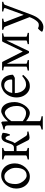

<svg xmlns="http://www.w3.org/2000/svg" viewBox="1226 -1736 753 3246"><g transform="rotate(-90 1603.0 -112.5)"><path d="M242 15Q181 15 135.5 -15.5Q90 -46 64.5 -98Q39 -150 39 -217Q39 -266 56.5 -310.5Q74 -355 104.5 -391.5Q135 -428 175.5 -448.5Q216 -469 262 -469Q323 -469 368.5 -438.5Q414 -408 439 -356Q464 -304 464 -237Q464 -188 446.5 -143.5Q429 -99 398 -63Q367 -27 327 -6Q287 15 242 15ZM247 -415Q198 -415 169 -390.5Q140 -366 127.5 -324.5Q115 -283 115 -231Q115 -180 137.5 -136.5Q160 -93 193.5 -66Q227 -39 256 -39Q325 -39 357 -89Q389 -139 389 -223Q389 -274 367.5 -317.5Q346 -361 313.5 -388Q281 -415 247 -415Z M937 -323Q928 -363 917 -379.5Q906 -396 892 -396Q875 -396 866 -377Q857 -358 848.5 -330.5Q840 -303 828 -275.5Q816 -248 795 -229Q774 -210 739 -210H669L671 -254H732Q756 -254 770 -269Q784 -284 793 -308Q802 -332 810 -359Q818 -386 830 -410Q842 -434 861.5 -449Q881 -464 912 -464Q928 -464 945 -458.5Q962 -453 978 -447Q982 -446 980.5 -426.5Q979 -407 973 -379Q967 -351 956 -323ZM530 0V-21Q563 -28 581 -35Q599 -42 599 -51V-213Q599 -258 614.5 -282.5Q630 -307 653 -332L672 -315V-51Q672 -44 681 -37.5Q690 -31 726 -21V0ZM726 -454V-434Q693 -427 682.5 -419.5Q672 -412 672 -403V-226Q672 -181 656.5 -162.5Q641 -144 616 -127L599 -144V-403Q599 -411 582.5 -418Q566 -425 530 -434V-454ZM857 -11 748 -225 801 -249 927 -51Q937 -36 953 -31.5Q969 -27 1000 -29L1005 -9Q975 -1 947.5 4.5Q920 10 902 10Q888 10 875.5 4.5Q863 -1 857 -11Z M1179 -48V183Q1179 190 1197 198Q1215 206 1261 213V234H1037V213Q1070 205 1088 198Q1106 191 1106 183V-348Q1106 -372 1101.5 -385Q1097 -398 1083 -403.5Q1069 -409 1037 -410V-430Q1071 -438 1098.5 -446.5Q1126 -455 1155 -469L1171 -452L1176 -355Q1225 -414 1272.5 -441.5Q1320 -469 1347 -469Q1414 -469 1457.5 -408.5Q1501 -348 1501 -240Q1501 -198 1485.5 -153Q1470 -108 1443.5 -70Q1417 -32 1383.5 -8.5Q1350 15 1315 15Q1286 15 1249.5 -2Q1213 -19 1179 -48ZM1179 -298V-104Q1222 -71 1254.5 -60Q1287 -49 1314 -49Q1365 -49 1400 -89.5Q1435 -130 1435 -208Q1435 -266 1418 -310.5Q1401 -355 1373.5 -381.5Q1346 -408 1315 -408Q1297 -408 1259.5 -384.5Q1222 -361 1179 -298Z M1909 -239H1629L1630 -283H1864Q1876 -283 1879.5 -287Q1883 -291 1883 -301Q1883 -314 1879 -334Q1875 -354 1864.5 -373Q1854 -392 1834 -405Q1814 -418 1782 -418Q1743 -418 1714 -395Q1685 -372 1668.5 -332.5Q1652 -293 1652 -243Q1652 -191 1669.5 -147.5Q1687 -104 1719.5 -76.5Q1752 -49 1797 -49Q1817 -49 1836.5 -53.5Q1856 -58 1881 -72Q1906 -86 1942 -115Q1948 -112 1953 -106Q1958 -100 1960 -96Q1917 -48 1886 -24.5Q1855 -1 1828 7Q1801 15 1768 15Q1718 15 1675 -13.5Q1632 -42 1605.5 -93Q1579 -144 1579 -212Q1579 -278 1608 -337Q1637 -396 1687 -431Q1709 -445 1739.5 -457Q1770 -469 1796 -469Q1844 -469 1876 -450.5Q1908 -432 1927 -402Q1946 -372 1954.5 -338Q1963 -304 1963 -272Q1954 -263 1939.5 -254.5Q1925 -246 1909 -239Z M2480 0V-21Q2507 -26 2524.5 -32Q2542 -38 2542 -43V-417L2606 -438V-43Q2606 -39 2624.5 -32.5Q2643 -26 2671 -21V0ZM2663 -434Q2646 -434 2619.5 -426Q2593 -418 2571.5 -407Q2550 -396 2544 -384L2361 0H2359L2352 -96L2510 -424Q2521 -445 2524.5 -449.5Q2528 -454 2536 -454H2663ZM2360 0H2331L2148 -377Q2137 -398 2116.5 -411Q2096 -424 2074.5 -429Q2053 -434 2038 -434V-454H2168Q2176 -454 2180.5 -448.5Q2185 -443 2194 -424L2360 -96ZM2034 0V-21Q2062 -26 2081 -32Q2100 -38 2100 -43V-432L2149 -440V-43Q2149 -39 2165.5 -32.5Q2182 -26 2211 -21V0Z M3196 -434Q3167 -427 3157 -420.5Q3147 -414 3142 -400L2979 40Q2952 112 2917 157Q2882 202 2844.5 223Q2807 244 2775 244Q2738 244 2714 236Q2690 228 2690 218Q2690 214 2700 200.5Q2710 187 2723.5 172.5Q2737 158 2747 152Q2772 167 2801 167Q2810 167 2818.5 165Q2827 163 2835 161Q2853 154 2879 120.5Q2905 87 2923 45L2937 11L2777 -400Q2772 -414 2759.5 -421Q2747 -428 2723 -434V-454H2911V-434Q2874 -429 2861.5 -422.5Q2849 -416 2856 -400L2976 -89L3089 -400Q3095 -415 3082 -421.5Q3069 -428 3033 -434V-454H3196Z"/></g></svg>

Font: ChillKai
Style: Regular
Weight: 400
Designer: ChillType
Foundry: 寒蝉字型
Version: Version 2.000